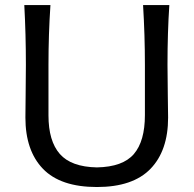

<svg xmlns="http://www.w3.org/2000/svg" viewBox="-20 -733 770 764"><path d="M365.7 11.2Q220.7 11.2 150.9 -61.3Q81.1 -133.8 81.1 -265.1Q81.1 -280.8 82 -354.5Q83 -428.2 83 -474.6Q83 -597.2 76.7 -712.9H180.7Q172.9 -596.2 172.9 -474.6V-273.9Q172.9 -171.9 218 -120.4Q263.2 -68.8 365.7 -66.9Q468.8 -68.8 512.7 -120.1Q556.6 -171.4 556.6 -274.9V-474.6Q556.6 -592.8 549.3 -712.9H653.8Q646.5 -603.5 646.5 -474.6Q646.5 -428.2 647.7 -354.2Q648.9 -280.3 648.9 -265.1Q648.9 -133.8 578.9 -61.3Q508.8 11.2 365.7 11.2Z"/></svg>

Font: Commissioner Flair
Style: Regular
Weight: 400
Designer: Kostas Bartsokas
Foundry: Kostas Bartsokas
Version: Version 1.000